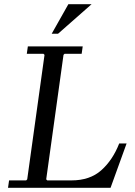

<svg xmlns="http://www.w3.org/2000/svg" viewBox="-20 -890 638 910"><path d="M545 -210H580L504 0H18L23 -35H104L109 -40L191 -630L186 -635H107L112 -670H372L367 -635H286L281 -630L199 -40L204 -35H319Q406 -35 460 -83Q514 -131 545 -210ZM414 -870 255 -730H225L304 -870Z"/></svg>

Font: Brygada 1918
Style: Italic
Weight: 400
Italic angle: -8°
Designer: Mateusz Machalski | Borys Kosmynka | Przemek Hoffer
Foundry: NIEPODLEGLA 2018
Version: Version 3.006